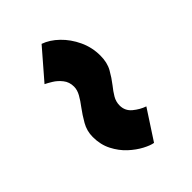

<svg xmlns="http://www.w3.org/2000/svg" viewBox="-16 -657 556 556"><g transform="rotate(45 262.5 -379.0)"><path d="M44 -374Q52.5 -398.5 73.8 -420.5Q95 -442.5 124.8 -456.5Q154.5 -470.5 188.5 -470.5Q217 -470.5 237.2 -459Q257.5 -447.5 274 -434.5Q287.5 -423.5 301 -415.5Q314.5 -407.5 330 -407.5Q352 -407.5 366 -424.5Q380 -441.5 386.5 -460.5L477 -401.5Q475 -389 465 -370Q455 -351 437.8 -332.2Q420.5 -313.5 395.8 -300.8Q371 -288 339.5 -288Q315 -288 294 -300Q273 -312 255 -325.5Q240 -337 225.8 -345Q211.5 -353 198 -353Q179 -353 165.5 -342.2Q152 -331.5 144 -318.2Q136 -305 132.5 -297.5Z"/></g></svg>

Font: Grandstander Black
Style: Regular
Weight: 900
Designer: Tyler Finck
Foundry: Etcetera Type Co
Version: Version 1.200; ttfautohint (v1.8.3)